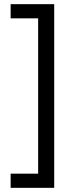

<svg xmlns="http://www.w3.org/2000/svg" viewBox="-20 -740 352 921"><path d="M31 93H163V-652H31V-720H240V161H31Z"/></svg>

Font: Noto Sans ExtraCondensed
Style: Regular
Weight: 400
Width: 2
Designer: Monotype Design Team
Foundry: Monotype Imaging Inc.
Version: Version 2.013; ttfautohint (v1.8.4.7-5d5b)